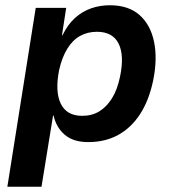

<svg xmlns="http://www.w3.org/2000/svg" viewBox="-20 -531 658 731"><path d="M8 180 116 -501H232L216 -397H218Q238 -438 266 -463Q294 -488 327.5 -499.5Q361 -511 398 -511Q469 -511 511 -474Q553 -437 566.5 -372Q580 -307 563 -224Q547 -148 513 -96Q479 -44 429.5 -17Q380 10 316 10Q259 10 226.5 -18Q194 -46 184 -91H182L138 180ZM293 -90Q330 -90 358 -107Q386 -124 406.5 -157Q427 -190 437 -239Q454 -320 431.5 -365Q409 -410 349 -410Q314 -410 285.5 -394.5Q257 -379 236.5 -346Q216 -313 205 -264Q189 -182 211.5 -136Q234 -90 293 -90Z"/></svg>

Font: Nunito Sans 7pt SemiCondensed
Style: Bold Italic
Weight: 700
Width: 4
Italic angle: -9°
Designer: Vernon Adams
Foundry: Vernon Adams
Version: Version 3.101;gftools[0.9.27]